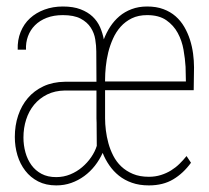

<svg xmlns="http://www.w3.org/2000/svg" viewBox="-20 -558 640 588"><path d="M436 9.8Q406.7 9.8 384 1.7Q361.3 -6.3 344.2 -20Q327.1 -33.7 314.7 -51.8Q302.2 -69.8 294.4 -89.8Q284.7 -68.4 270.5 -50.3Q256.3 -32.2 238 -18.8Q219.7 -5.4 198.2 2.2Q176.8 9.8 152.3 9.8Q120.6 9.8 96.9 -2.4Q73.2 -14.6 57.4 -35.2Q41.5 -55.7 33.4 -82.5Q25.4 -109.4 25.4 -138.7Q25.4 -173.8 35.6 -204.3Q45.9 -234.9 65.2 -257.6Q84.5 -280.3 113 -293.7Q141.6 -307.1 178.2 -307.6H275.4L274.9 -400.4Q274.9 -418 271.7 -437.5Q268.6 -457 257.8 -473.6Q247.1 -490.2 226.8 -501Q206.5 -511.7 172.4 -511.7Q144.5 -511.7 123 -503.4Q101.6 -495.1 87.2 -480.7Q72.8 -466.3 65.7 -447Q58.6 -427.7 59.6 -405.8H34.2Q33.2 -435.5 43.2 -460.2Q53.2 -484.9 71.8 -502Q90.3 -519 116.2 -528.6Q142.1 -538.1 172.4 -538.1Q204.6 -538.1 226.8 -529.5Q249 -521 263.7 -507.1Q278.3 -493.2 286.4 -474.9Q294.4 -456.5 297.9 -437.5Q305.7 -458 317.6 -476.3Q329.6 -494.6 345.7 -508.3Q361.8 -522 383.1 -530Q404.3 -538.1 430.7 -538.1Q459 -538.1 480.5 -530Q502 -522 517.8 -508.1Q533.7 -494.1 544.4 -475.6Q555.2 -457 561.8 -436.3Q568.4 -415.5 571.3 -393.8Q574.2 -372.1 574.2 -351.6L573.2 -281.7H301.8V-195.3Q301.8 -178.7 304.2 -158.9Q306.6 -139.2 312 -119.4Q317.4 -99.6 326.9 -81.1Q336.4 -62.5 351.3 -48.3Q366.2 -34.2 387 -25.4Q407.7 -16.6 436 -16.6Q455.6 -16.6 472.7 -22Q489.7 -27.3 503.9 -36.1Q518.1 -44.9 529.8 -56.4Q541.5 -67.9 551.3 -80.1L564.9 -59.6Q541.5 -27.3 510.5 -8.8Q479.5 9.8 436 9.8ZM276.4 -111.3Q276.4 -111.3 276.9 -111.8L288.1 -109.4Q281.2 -131.3 278.3 -153.3Q275.4 -175.3 275.4 -195.3V-280.8H178.7Q147.9 -280.3 124.3 -268.6Q100.6 -256.8 84.5 -237.3Q68.4 -217.8 60.1 -191.9Q51.8 -166 51.8 -136.7Q51.8 -113.3 57.9 -91.3Q64 -69.3 76.2 -52.5Q88.4 -35.6 107.2 -25.6Q126 -15.6 151.9 -15.6Q174.8 -15.6 195.1 -23.9Q215.3 -32.2 231.4 -45.9Q247.6 -59.6 259.3 -76.7Q271 -93.8 276.4 -111.3L275.9 -174.8L275.4 -280.8V-314.5Q275.9 -341.8 280.8 -374.3Q285.6 -406.7 297.9 -437.5Q299.8 -427.7 300.3 -418.2Q300.8 -408.7 301.3 -399.4L300.8 -308.6H301.8V-281.7H300.8V-106.4H301.3Q299.8 -102.1 298.1 -97.9Q296.4 -93.8 294.4 -89.8L291 -99.6L276.9 -89.4ZM301.8 -308.6H549.3L548.3 -353.5Q546.9 -377.9 542 -405.8Q537.1 -433.6 524.4 -457Q511.7 -480.5 489.3 -496.1Q466.8 -511.7 430.7 -511.7Q403.8 -511.7 383.8 -502Q363.8 -492.2 349.6 -476.3Q335.4 -460.4 326.2 -439.9Q316.9 -419.4 311.5 -397.5Q306.2 -375.5 304 -353.8Q301.8 -332 301.8 -314.5ZM275.4 -280.8V-307.6H288.6V-308.6H300.8V-281.7H289.6V-280.8ZM300.8 -106.4 288.1 -109.4 291 -99.6Z"/></svg>

Font: TypoPRO Roboto Mono
Style: Regular
Weight: 250
Designer: Google
Version: Version 2.000986; 2015; ttfautohint (v1.3)